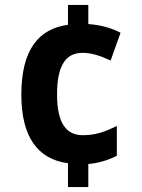

<svg xmlns="http://www.w3.org/2000/svg" viewBox="-20 -795 571 774"><path d="M336 -698V-775H254V-695C136 -679 66 -595 66 -413C66 -245 131 -153 254 -137V-41H336V-134C375 -137 413 -148 451 -167V-287C403 -264 367 -250 313 -250C245 -250 210 -302 210 -414C210 -528 243 -582 313 -582C348 -582 383 -571 426 -551L466 -663C433 -680 392 -694 336 -698Z"/></svg>

Font: Noto Sans Tamil UI SemiCondensed
Style: Bold
Weight: 700
Width: 4
Designer: Jelle Bosma - Monotype Design Team
Foundry: Monotype Imaging Inc.
Version: Version 2.004